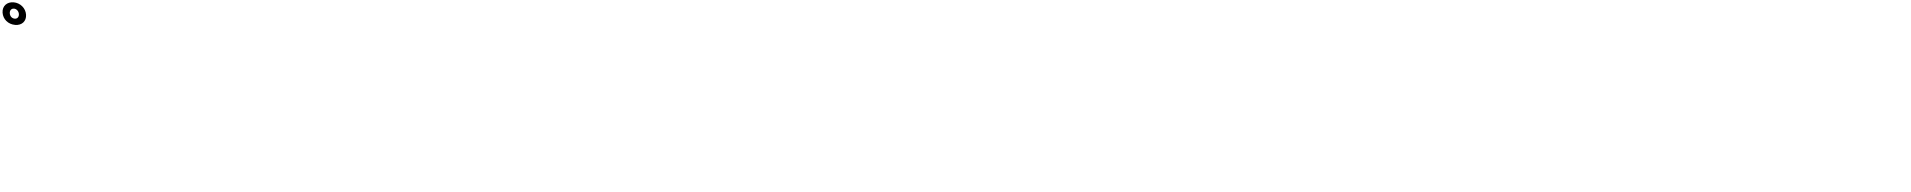

<svg xmlns="http://www.w3.org/2000/svg" viewBox="-46 -2113 28699 2883"><g transform="rotate(5 14304.0 -672.0)"><path d="M-62 -671C-47 -574 35 -504 142 -504C243 -504 307 -574 292 -671C277 -770 189 -840 91 -840C-9 -840 -77 -770 -62 -671ZM47 -671C40 -715 66 -746 104 -746C142 -746 177 -715 184 -671C190 -628 167 -597 127 -597C85 -597 53 -628 47 -671Z"/></g></svg>

Font: Poland Can Into
Style: Bold
Weight: 700
Foundry: Cannot Into Space Fonts
Version: Version 0.99